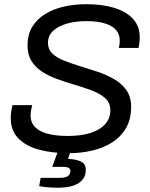

<svg xmlns="http://www.w3.org/2000/svg" viewBox="-20 -717 713 913"><path d="M306.9 11.5Q228.8 11.5 166.3 -5.1Q103.8 -21.8 67.4 -58.7Q31.1 -95.6 31.1 -155.6Q31.1 -170.1 33.3 -186.3Q35.6 -202.6 39.5 -217.2H133.3Q130 -205.7 127.7 -193.2Q125.5 -180.6 125.5 -169.4Q125.5 -133.2 148 -111.4Q170.5 -89.6 210.1 -80.1Q249.6 -70.5 301 -70.5Q365.6 -70.5 410.9 -85Q456.3 -99.6 480.5 -127.1Q504.7 -154.6 504.7 -192.2Q504.7 -229.2 479.2 -251.2Q453.6 -273.1 413 -288.2Q372.3 -303.2 326.1 -316.6Q287.7 -328.1 249.5 -342Q211.3 -356 179.6 -376.5Q147.9 -397.1 129.4 -427.4Q110.9 -457.6 110.9 -501.2Q110.9 -552.4 133.1 -589.1Q155.4 -625.9 194.4 -650.1Q233.5 -674.3 284.1 -685.7Q334.6 -697.1 390.7 -697.1Q465.3 -697.1 522.4 -679.9Q579.6 -662.6 612 -627.8Q644.5 -593 644.5 -538.8Q644.5 -528.4 643.2 -516.6Q642 -504.9 639 -489.2H544.9Q547.9 -501.1 548.6 -509.2Q549.4 -517.2 549.4 -523.4Q549.4 -570 508.3 -593.2Q467.2 -616.5 390.8 -616.5Q339.2 -616.5 297.8 -604.6Q256.3 -592.8 232.2 -569.9Q208.1 -547.1 208.1 -513.2Q208.1 -482.8 228.5 -462.9Q248.9 -442.9 282.9 -429.4Q317 -415.9 356.8 -403.5Q398.7 -390.6 442 -376.4Q485.4 -362.1 522 -341.1Q558.6 -320.1 581.1 -288.2Q603.5 -256.4 603.5 -209Q603.5 -150 579.4 -108.3Q555.2 -66.6 513.7 -40Q472.1 -13.5 418.6 -1Q365.2 11.5 306.9 11.5ZM256.6 175.6Q233.9 175.6 209.2 173.8Q184.5 172 166.2 168L173.4 128.7H264.8Q290.1 128.7 302.4 120.6Q314.7 112.5 314.7 95.5Q314.7 86.5 306.7 81.5Q298.7 76.5 279.1 76.5H228.2L260.5 -11H319.6L303.8 38.6Q339.2 39.7 363.6 50.6Q387.9 61.5 387.9 90Q387.9 115.3 376.3 131.9Q364.7 148.6 345.8 158.3Q326.9 168.1 303.6 171.8Q280.2 175.6 256.6 175.6Z"/></svg>

Font: Archivo Variable SemiBold
Style: Italic
Weight: 600
Italic angle: -10°
Designer: Hector Gatti
Foundry: Omnibus-Type
Version: Version 2.001